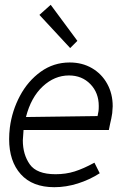

<svg xmlns="http://www.w3.org/2000/svg" viewBox="-20 -768 555 799"><path d="M75 -184Q75 -125 104 -84Q133 -43 211 -43Q254 -43 290.5 -54.5Q327 -66 373 -91L395 -47Q353 -20 304 -4.5Q255 11 206 11Q115 11 66.5 -43Q18 -97 18 -189Q18 -212 21 -237Q30 -307 63 -369Q96 -431 149.5 -469.5Q203 -508 270 -508Q322 -508 362.5 -484.5Q403 -461 426 -419.5Q449 -378 449 -326Q449 -317 447 -297Q444 -276 438 -252Q437 -246 433 -227H78Q75 -191 75 -184ZM386 -285 390 -306Q391 -313 391 -327Q391 -382 356 -418Q321 -454 267 -454Q207 -454 158 -408.5Q109 -363 88 -281ZM144 -706 191 -748 302 -598 272 -568Z"/></svg>

Font: Bellota Text
Style: Italic
Weight: 400
Italic angle: -7.5°
Designer: Kemie Guaida
Foundry: Kemie Guaida
Version: Version 4.001